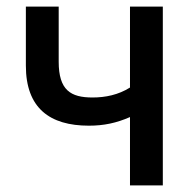

<svg xmlns="http://www.w3.org/2000/svg" viewBox="-20 -559 570 579"><path d="M372 0H471V-539H372V-295C337 -273 298 -265 259 -265C193 -265 157 -287 157 -373V-539H58V-361C58 -233 130 -180 248 -180C293 -180 331 -188 372 -206Z"/></svg>

Font: Noto Sans Mono Condensed Medium
Style: Regular
Weight: 500
Width: 3
Designer: Monotype Design Team
Foundry: Monotype Imaging Inc.
Version: Version 2.014